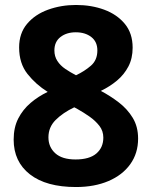

<svg xmlns="http://www.w3.org/2000/svg" viewBox="-20 -743 612 773"><path d="M286 -723Q348 -723 399.5 -704Q451 -685 482.5 -647Q514 -609 514 -551Q514 -508 497 -475.5Q480 -443 451.5 -419Q423 -395 386 -377Q424 -357 458.5 -330.5Q493 -304 514.5 -268.5Q536 -233 536 -185Q536 -126 504.5 -82Q473 -38 416.5 -14Q360 10 286 10Q166 10 100.5 -41Q35 -92 35 -181Q35 -230 53.5 -266Q72 -302 103 -328.5Q134 -355 172 -373Q124 -403 90.5 -445.5Q57 -488 57 -552Q57 -609 89 -647Q121 -685 173.5 -704Q226 -723 286 -723ZM175 -190Q175 -151 202.5 -126Q230 -101 284 -101Q340 -101 368 -125Q396 -149 396 -189Q396 -216 380 -236.5Q364 -257 340.5 -273.5Q317 -290 292 -304L279 -311Q233 -289 204 -260Q175 -231 175 -190ZM285 -613Q248 -613 223.5 -594Q199 -575 199 -540Q199 -516 211 -497.5Q223 -479 243 -465.5Q263 -452 286 -440Q320 -456 346 -478.5Q372 -501 372 -540Q372 -575 347.5 -594Q323 -613 285 -613Z"/></svg>

Font: Noto Sans Ol Chiki
Style: Regular
Weight: 400
Designer: Monotype Design Team, Lewis McGuffie
Foundry: Monotype Imaging Inc.
Version: Version 2.003